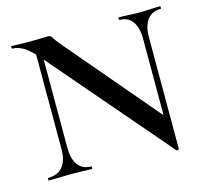

<svg xmlns="http://www.w3.org/2000/svg" viewBox="-95 -733 922 860"><g transform="rotate(-15 366.0 -303.5)"><path d="M125 -121V-602L152 -600V-121Q152 -68 173 -40Q194 -12 233 -12Q236 -12 236 -6Q236 0 233 0Q212 0 189.5 -1Q167 -2 140 -2Q111 -2 84.5 -1Q58 0 35 0Q32 0 32 -6Q32 -12 35 -12Q79 -12 102 -40Q125 -68 125 -121ZM633 14Q633 17 628 17.5Q623 18 621 17L140 -543Q104 -584 78.5 -598.5Q53 -613 29 -613Q26 -613 26 -619Q26 -625 29 -625Q48 -625 68 -624Q88 -623 105 -623Q135 -623 159.5 -624Q184 -625 197 -625Q210 -625 216 -613.5Q222 -602 246 -573L625 -127ZM633 -503V14L606 -16V-503Q606 -556 585.5 -584.5Q565 -613 525 -613Q523 -613 523 -619Q523 -625 525 -625Q546 -625 569 -623.5Q592 -622 619 -622Q645 -622 670 -623.5Q695 -625 716 -625Q719 -625 719 -619Q719 -613 716 -613Q676 -613 654.5 -584.5Q633 -556 633 -503Z"/></g></svg>

Font: Cormorant Garamond Light SemiBold
Style: Regular
Weight: 600
Version: Version 4.001